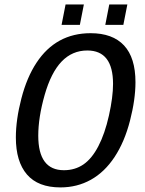

<svg xmlns="http://www.w3.org/2000/svg" viewBox="-20 -815 640 845"><path d="M246.1 9.8Q147.5 9.8 98.6 -47.1Q49.8 -104 49.8 -210Q49.8 -288.1 74 -381.3Q98.1 -474.6 140.9 -539.3Q183.6 -604 243.2 -636.5Q302.7 -668.9 378.9 -668.9Q475.6 -668.9 525.9 -615Q576.2 -561 576.2 -453.1Q576.2 -377.4 552.2 -284.2Q528.3 -190.9 484.4 -124.3Q440.4 -57.6 379.9 -23.9Q319.3 9.8 246.1 9.8ZM477.5 -445.8Q477.5 -592.8 364.3 -592.8Q297.9 -592.8 251.2 -544.2Q204.6 -495.6 176.5 -397Q148.4 -298.3 148.4 -217.8Q148.4 -65.9 261.2 -65.9Q310.1 -65.9 347.2 -91.3Q384.3 -116.7 412.8 -171.4Q441.4 -226.1 459.5 -306.9Q477.5 -387.7 477.5 -445.8ZM443.4 -705.6 460.9 -795.4H540.5L522.9 -705.6ZM251 -705.6 268.6 -795.4H349.1L331.5 -705.6Z"/></svg>

Font: Cousine
Style: Italic
Weight: 400
Italic angle: -12°
Monospace: yes
Designer: Steve Matteson
Foundry: Monotype Imaging Inc.
Version: Version 1.21